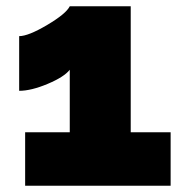

<svg xmlns="http://www.w3.org/2000/svg" viewBox="-20 -591 587 611"><path d="M523 -170V0H60V-170H202V-369Q184 -346 131.5 -324Q79 -302 41 -302V-476Q70 -476 130 -511.5Q190 -547 202 -571H396V-170Z"/></svg>

Font: Raleway-v4020 Black
Style: Regular
Weight: 900
Designer: Matt McInerney, Pablo Impallari, Rodrigo Fuenzalida
Foundry: Matt McInerney, Pablo Impallari, Rodrigo Fuenzalida
Version: Version 4.020;PS 004.020;hotconv 1.0.88;makeotf.lib2.5.64775